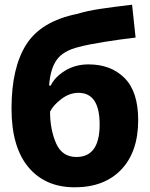

<svg xmlns="http://www.w3.org/2000/svg" viewBox="-20 -787 640 817"><path d="M568 -276Q568 -397 510 -455Q452 -513 357 -513Q300 -513 256.5 -486Q213 -459 196 -423H189Q194 -494 221.5 -532.5Q249 -571 315 -587Q351 -597 422.5 -608.5Q494 -620 557 -627L542 -767Q466 -758 408.5 -749.5Q351 -741 309 -728Q155 -697 92 -598Q29 -499 29 -325Q29 -162 100.5 -76Q172 10 298 10Q424 10 496 -65.5Q568 -141 568 -276ZM193 -312Q207 -340 241.5 -366Q276 -392 314 -392Q404 -392 404 -257Q404 -119 305 -119Q244 -119 218.5 -177.5Q193 -236 193 -312Z"/></svg>

Font: Noto Sans Mono UI ExtraBold
Style: Regular
Weight: 800
Designer: Monotype Design team
Foundry: Monotype Imaging Inc.
Version: 1.000